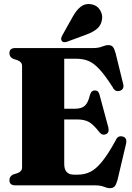

<svg xmlns="http://www.w3.org/2000/svg" viewBox="-20 -945 675 979"><path d="M28 -673.5Q28 -700 58 -700H454.5Q482.5 -700 500.5 -707.5Q518.5 -715 533 -715Q548 -715 555.8 -705.5Q563.5 -696 569.5 -673.5L608.5 -515Q611.5 -501.5 606.2 -493Q601 -484.5 591 -482Q566 -475 554.5 -500.5Q515.5 -561.5 486.2 -592.8Q457 -624 429.8 -634.8Q402.5 -645.5 369.5 -645.5H307.5V-390.5H361.5Q395.5 -390.5 412.5 -405.8Q429.5 -421 439 -462Q443 -474.5 449.2 -479.2Q455.5 -484 464 -484Q482.5 -484 487.5 -462L532.5 -295Q538.5 -267.5 519.5 -260.5Q500.5 -253 486 -272Q456.5 -310 433.5 -323Q410.5 -336 372 -336H307.5V-109Q307.5 -54.5 356.5 -54.5H378Q411 -54.5 440 -68.5Q469 -82.5 500 -120.5Q531 -158.5 570 -229.5Q580 -255 605 -249Q630 -243 622.5 -211L579 -27Q573 -5 565 4.8Q557 14.5 541 14.5Q527.5 14.5 509.8 7.2Q492 0 464 0H58Q28 0 28 -26.5Q28 -46 47.5 -55.5L69 -62Q92.5 -71 92.5 -91V-609Q92.5 -629 69 -638L47.5 -645Q28 -654 28 -673.5ZM351 -860Q369 -893 391.8 -910.8Q414.5 -928.5 444 -923.5Q474 -919 489 -895.5Q504 -872 500.5 -848Q496.5 -816.5 475 -798.5Q453.5 -780.5 420 -768.5L322.5 -732.5Q315 -729.5 307 -730Q299 -730.5 295 -736.5Q290.5 -742.5 292 -749.8Q293.5 -757 297.5 -764.5Z"/></svg>

Font: Fraunces 144pt Soft Black
Style: Regular
Weight: 900
Version: Version 1.000;[b76b70a41]